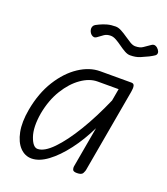

<svg xmlns="http://www.w3.org/2000/svg" viewBox="-136 -824 805 927"><g transform="rotate(20 267.0 -360.0)"><path d="M133.5 9Q99.5 9 74.2 -17.2Q49 -43.5 39.2 -92.2Q29.5 -141 41.5 -208Q58 -298.5 99 -364Q140 -429.5 193.8 -465Q247.5 -500.5 302 -500.5H462.5Q475 -500.5 477.5 -489.2Q480 -478 476.5 -458.5L400.5 -28Q399.5 -23 393.8 -11.5Q388 0 364 0Q345 0 341.8 -9Q338.5 -18 340 -25.5L377 -235Q343.5 -166 301.5 -110.8Q259.5 -55.5 216 -23.2Q172.5 9 133.5 9ZM102 -211Q89.5 -136.5 105.5 -90.5Q121.5 -44.5 145.5 -44.5Q179.5 -44.5 223.8 -90Q268 -135.5 315 -213.2Q362 -291 404 -387.5L415 -449.5H307Q266 -449.5 223.8 -420Q181.5 -390.5 148.5 -337Q115.5 -283.5 102 -211ZM410.5 -622Q397.5 -622 382.2 -630.5Q367 -639 351.2 -650.5Q335.5 -662 320.2 -670.5Q305 -679 291.5 -679Q272.5 -679 259.2 -670.2Q246 -661.5 230 -649Q223 -644 216 -645Q209 -646 203 -651.2Q197 -656.5 193.5 -664.2Q190 -672 190 -680Q190 -688.5 195.2 -695.2Q200.5 -702 219 -710Q236.5 -718.5 255.8 -723.8Q275 -729 298.5 -729Q313 -729 329.2 -720.2Q345.5 -711.5 361.5 -700.2Q377.5 -689 392.2 -680.2Q407 -671.5 419 -671.5Q444 -671.5 458 -681.8Q472 -692 491 -704.5Q501.5 -711.5 511.2 -707.2Q521 -703 527.2 -694.2Q533.5 -685.5 533.5 -678.5Q533.5 -669.5 526 -664Q518.5 -658.5 500.5 -649Q482 -640 461 -631Q440 -622 410.5 -622Z"/></g></svg>

Font: Edu VIC WA NT Hand Pre
Style: Regular
Weight: 400
Designer: Tina and Corey Anderson, Eben Sorkin, Mirko Velimirovic
Foundry: Google for Education
Version: Version 1.000